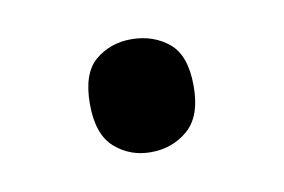

<svg xmlns="http://www.w3.org/2000/svg" viewBox="-33 -595 334 226"><g transform="rotate(-10 134.0 -482.5)"><path d="M72 -483Q72 -520 90 -535Q108 -550 133 -550Q159 -550 177.5 -535Q196 -520 196 -483Q196 -447 177.5 -431Q159 -415 133 -415Q108 -415 90 -431Q72 -447 72 -483Z"/></g></svg>

Font: RS Noto Sans
Style: Regular
Weight: 400
Designer: Monotype Design Team
Foundry: Monotype Imaging Inc.
Version: Version 3.10